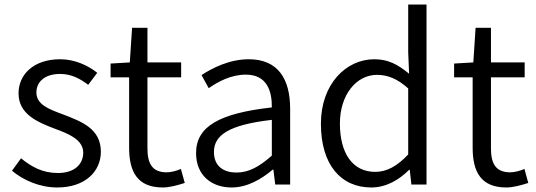

<svg xmlns="http://www.w3.org/2000/svg" viewBox="-20 -816 2370 849"><path d="M233 13C358 13 426 -59 426 -145C426 -248 339 -279 259 -310C197 -333 141 -353 141 -407C141 -451 174 -489 246 -489C296 -489 334 -468 370 -441L410 -494C369 -527 310 -554 246 -554C129 -554 62 -487 62 -403C62 -311 146 -276 222 -247C282 -225 348 -199 348 -141C348 -91 311 -51 236 -51C168 -51 120 -78 73 -116L33 -61C83 -19 156 13 233 13Z M700 13C730 13 766 3 797 -7L780 -69C762 -61 737 -54 717 -54C652 -54 632 -94 632 -160V-474H781V-540H632V-693H564L554 -540L469 -535V-474H551V-163C551 -57 587 13 700 13Z M1004 13C1072 13 1134 -22 1186 -66H1189L1197 0H1263V-335C1263 -465 1211 -554 1080 -554C993 -554 917 -514 871 -484L903 -426C944 -455 1002 -486 1067 -486C1160 -486 1183 -414 1182 -341C950 -315 847 -257 847 -139C847 -41 915 13 1004 13ZM1026 -53C971 -53 926 -79 926 -144C926 -218 991 -264 1182 -286V-128C1127 -79 1080 -53 1026 -53Z M1622 13C1689 13 1746 -22 1789 -65H1792L1799 0H1866V-796H1785V-585L1789 -490C1740 -530 1698 -554 1635 -554C1510 -554 1399 -444 1399 -269C1399 -89 1486 13 1622 13ZM1639 -56C1540 -56 1483 -137 1483 -270C1483 -396 1555 -485 1647 -485C1694 -485 1737 -468 1785 -425V-133C1737 -82 1691 -56 1639 -56Z M2219 13C2249 13 2285 3 2316 -7L2299 -69C2281 -61 2256 -54 2236 -54C2171 -54 2151 -94 2151 -160V-474H2300V-540H2151V-693H2083L2073 -540L1988 -535V-474H2070V-163C2070 -57 2106 13 2219 13Z"/></svg>

Font: ChiuKong Gothic CL Normal
Style: Regular
Weight: 350
Designer: Ryoko NISHIZUKA 西塚涼子 (kana, bopomofo & ideographs); Paul D. Hunt (Latin, Greek & Cyrillic); Sandoll Communications 산돌커뮤니
Foundry: Adobe
Version: Version 1.300